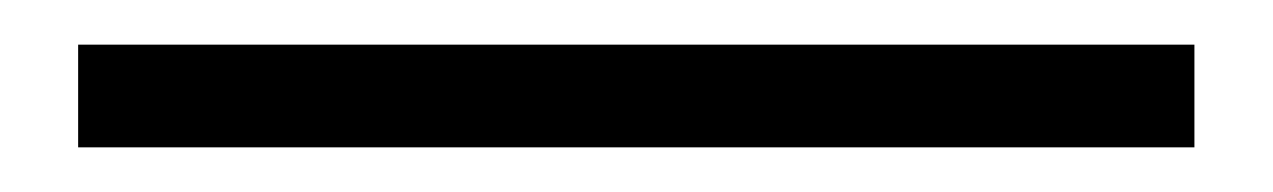

<svg xmlns="http://www.w3.org/2000/svg" viewBox="-20 75 570 86"><path d="M15 141V95H515V141Z"/></svg>

Font: Geologica Thin Roman Thin
Style: Regular
Weight: 250
Version: Version 1.010;gftools[0.9.28]